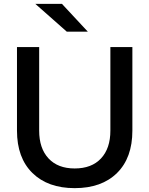

<svg xmlns="http://www.w3.org/2000/svg" viewBox="-20 -959 774 995"><path d="M666 -715V-282Q666 -141 586.5 -62.5Q507 16 367 16Q228 16 148 -62.5Q68 -141 68 -282V-715H183V-282Q183 -190 231.5 -138Q280 -86 367 -86Q455 -86 503.5 -138Q552 -190 552 -282V-715ZM326 -795 163 -939H301L435 -795Z"/></svg>

Font: Wix Madefor Display SemiBold
Style: Regular
Weight: 600
Designer: Dalton Maag Ltd
Foundry: Dalton Maag Ltd
Version: Version 3.100